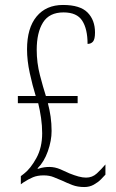

<svg xmlns="http://www.w3.org/2000/svg" viewBox="-20 -744 467 774"><path d="M320 10Q293 10 272 2Q251 -6 230 -16Q213 -23 196 -30Q179 -37 156 -37Q131 -37 113 -29.5Q95 -22 75 -9L64 -1V-34L77 -44Q103 -64 126.5 -106.5Q150 -149 150 -207Q150 -237 145.5 -268.5Q141 -300 134 -328H52V-357H124Q111 -399 100 -449.5Q89 -500 89 -545Q89 -631 127.5 -677.5Q166 -724 234 -724Q303 -724 333 -693.5Q363 -663 363 -613Q363 -586 355 -576.5Q347 -567 333 -567Q333 -627 311.5 -660.5Q290 -694 236 -694Q179 -694 153.5 -653.5Q128 -613 128 -543Q128 -491 141 -441Q154 -391 165 -357H293V-328H173Q180 -302 184 -274Q188 -246 188 -216Q188 -177 173 -134.5Q158 -92 132 -66V-63Q147 -68 158 -69.5Q169 -71 179 -71Q201 -71 223.5 -61.5Q246 -52 260 -45Q280 -37 296.5 -32.5Q313 -28 327 -28Q352 -28 370 -44.5Q388 -61 405 -81V-40Q398 -32 386.5 -20.5Q375 -9 358 0.5Q341 10 320 10Z"/></svg>

Font: Noto Serif ExtraCondensed ExtraLight
Style: Regular
Weight: 200
Width: 2
Designer: Monotype Design Team
Foundry: Monotype Imaging Inc.
Version: Version 2.015